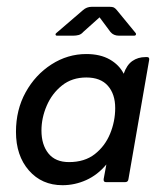

<svg xmlns="http://www.w3.org/2000/svg" viewBox="-20 -536 489 565"><path d="M273 -485 225 -442Q219 -435 211.5 -433Q204 -431 195 -431H148Q144 -431 143.5 -434Q143 -437 146 -439L224 -506Q235 -516 250 -516H302Q311 -516 315 -514Q319 -512 324 -506L379 -439Q381 -437 380 -434Q379 -431 374 -431H330Q314 -431 305 -442ZM293 -52Q267 -21 233.5 -6Q200 9 164 9Q103 9 65 -34.5Q27 -78 27 -148Q27 -213 55.5 -264.5Q84 -316 131.5 -346.5Q179 -377 234 -377Q275 -377 303 -361Q331 -345 344 -319Q353 -345 369.5 -356.5Q386 -368 408 -368H413Q420 -368 419 -360L358 -9Q357 0 348 0H292Q284 0 285 -9ZM102 -152Q102 -110 122.5 -84.5Q143 -59 183 -59Q229 -59 259 -82.5Q289 -106 304 -142.5Q319 -179 319 -218Q319 -259 297.5 -283.5Q276 -308 234 -308Q192 -308 162.5 -284.5Q133 -261 117.5 -225Q102 -189 102 -152Z"/></svg>

Font: Zain
Style: Italic
Weight: 400
Italic angle: -10°
Designer: Zain,Boutros
Foundry: Mobile Telecommunications Company (Zain), 2024
Version: Version 1.51; ttfautohint (v1.8.4)